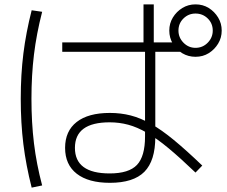

<svg xmlns="http://www.w3.org/2000/svg" viewBox="-20 -812 1040 879"><path d="M483 25Q385 25 331.5 -16.5Q278 -58 278 -135Q278 -212 331 -253.5Q384 -295 483 -295Q533 -295 578 -283.5Q623 -272 671 -245Q719 -218 776 -171Q833 -124 906 -54L875 -22Q805 -89 751.5 -133.5Q698 -178 653 -204Q608 -230 567 -241Q526 -252 482 -252Q323 -252 323 -135Q323 -18 482 -18Q570 -18 607 -57Q644 -96 644 -187V-597H637V-792H684V-597H691V-185Q691 -76 641 -25.5Q591 25 483 25ZM265 -575V-618H681H811V-575ZM875 -552Q842 -552 815 -568Q788 -584 771.5 -611.5Q755 -639 755 -672Q755 -705 771.5 -732Q788 -759 815 -775.5Q842 -792 875 -792Q909 -792 935.5 -775.5Q962 -759 978.5 -732Q995 -705 995 -672Q995 -639 978.5 -612Q962 -585 935.5 -568.5Q909 -552 875 -552ZM875 -593Q908 -593 931 -616.5Q954 -640 954 -672Q954 -705 931 -727.5Q908 -750 875 -750Q843 -750 820 -727.5Q797 -705 797 -672Q797 -640 820 -616.5Q843 -593 875 -593ZM125 47Q99 -55 87 -152Q75 -249 75 -360Q75 -470 87 -566.5Q99 -663 125 -765L173 -758Q147 -657 135.5 -562Q124 -467 124 -360Q124 -251 135.5 -156Q147 -61 173 37Z"/></svg>

Font: M PLUS 1 Light
Style: Regular
Weight: 300
Designer: Coji Morishita
Foundry: UNDERFOREST DESIGN
Version: Version 1.001